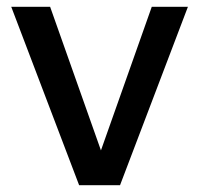

<svg xmlns="http://www.w3.org/2000/svg" viewBox="-20 -543 584 563"><path d="M212 0 13 -523H127L276 -102L425 -523H531L332 0Z"/></svg>

Font: Raleway SemiBold
Style: Regular
Weight: 600
Designer: Matt McInerney, Pablo Impallari, Rodrigo Fuenzalida
Foundry: Matt McInerney, Pablo Impallari, Rodrigo Fuenzalida
Version: Version 4.026